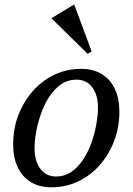

<svg xmlns="http://www.w3.org/2000/svg" viewBox="-20 -785 564 817"><path d="M198 12Q148 12 111.5 -10Q75 -32 55.5 -73Q36 -114 36 -170Q36 -238 58.5 -296Q81 -354 120.5 -398.5Q160 -443 212.5 -467.5Q265 -492 326 -492Q376 -492 412.5 -470Q449 -448 468.5 -407Q488 -366 488 -310Q488 -243 465.5 -184.5Q443 -126 403.5 -81.5Q364 -37 311.5 -12.5Q259 12 198 12ZM218 -34Q256 -34 285 -54.5Q314 -75 335.5 -108.5Q357 -142 370.5 -181.5Q384 -221 390.5 -259Q397 -297 397 -325Q397 -381 372.5 -413.5Q348 -446 306 -446Q268 -446 239 -425.5Q210 -405 188.5 -371.5Q167 -338 153.5 -298.5Q140 -259 133.5 -221.5Q127 -184 127 -155Q127 -100 151.5 -67Q176 -34 218 -34ZM353 -556 200 -706V-708L294 -765H296L370 -566Z"/></svg>

Font: Platypi Light
Style: Italic
Weight: 300
Italic angle: -13°
Designer: David Sargent
Foundry: Bolt Cutter Type
Version: Version 1.200